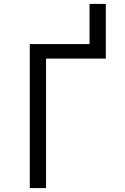

<svg xmlns="http://www.w3.org/2000/svg" viewBox="-20 -960 640 980"><path d="M132 0V-735H437V-940H520V-661H215V0Z"/></svg>

Font: Iosevka Curly Extended
Style: Regular
Weight: 400
Width: 7
Monospace: yes
Designer: Belleve Invis
Foundry: Belleve Invis
Version: Version 11.1.0; ttfautohint (v1.8.3)